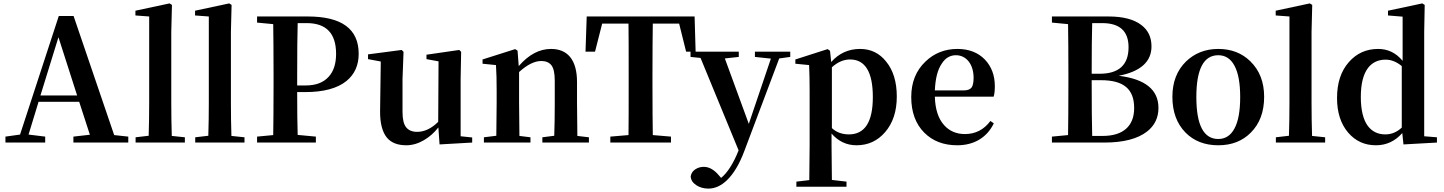

<svg xmlns="http://www.w3.org/2000/svg" viewBox="-20 -839 8501 1130"><path d="M246 0V-35L148 -47L207 -240H446L509 -46L412 -35V0H735V-35L652 -44L413 -745H326L98 -47L12 -35V0ZM324 -620 434 -277H218Z M1068 0V-31L991 -39C989 -103 988 -168 988 -235V-651L992 -810L978 -819L777 -776V-748L858 -742V-235C858 -168 857 -103 855 -40L778 -31V0Z M1419 0V-31L1342 -39C1340 -103 1339 -168 1339 -235V-651L1343 -810L1329 -819L1128 -776V-748L1209 -742V-235C1209 -168 1208 -103 1206 -40L1129 -31V0Z M1839 0V-35L1732 -45C1730 -104 1729 -188 1729 -297H1776C1885 -297 1966 -319 2020 -363C2067 -402 2091 -455 2091 -522C2091 -669 1991 -742 1791 -742H1493V-706L1588 -697C1589 -630 1590 -529 1590 -395V-346C1590 -211 1589 -110 1588 -44L1493 -35V0ZM1729 -395C1729 -533 1730 -636 1732 -703H1785C1900 -703 1958 -643 1958 -522C1958 -465 1944 -420 1915 -388C1884 -353 1839 -336 1778 -336H1729Z M2371 16C2406 16 2441 6 2475 -14C2506 -32 2535 -57 2560 -89L2567 11L2759 0V-30L2691 -37V-374L2694 -534L2683 -545L2490 -517V-491L2561 -478L2559 -122C2520 -83 2478 -63 2435 -63C2406 -63 2385 -72 2371 -89C2356 -107 2349 -137 2349 -180V-374L2355 -534L2344 -545L2146 -519V-491L2221 -477L2217 -187C2216 -115 2230 -62 2257 -29C2282 1 2320 16 2371 16Z M3102 0V-31L3037 -39C3036 -115 3035 -180 3035 -235V-415C3082 -458 3126 -480 3166 -480C3193 -480 3213 -471 3226 -454C3239 -436 3245 -406 3245 -363V-235C3245 -161 3244 -96 3242 -40L3172 -31V0H3446V-31L3378 -39C3377 -115 3376 -180 3376 -235V-357C3376 -422 3362 -471 3335 -504C3309 -535 3272 -551 3223 -551C3154 -551 3091 -517 3033 -450L3026 -541L3012 -550L2820 -489V-464L2899 -456C2902 -413 2903 -364 2903 -307V-235C2903 -181 2902 -116 2901 -40L2828 -31V0Z M3929 0V-35L3822 -44C3821 -111 3820 -212 3820 -346V-395C3820 -532 3821 -633 3822 -700H3977L4018 -535H4074L4068 -742H3433L3426 -535H3482L3524 -700H3679C3680 -633 3680 -531 3680 -395V-346C3680 -211 3680 -110 3679 -44L3572 -35V0Z M4149 271C4187 271 4223 255 4257 223C4297 185 4332 127 4361 49L4566 -495L4631 -504V-535H4423V-504L4517 -494L4387 -110L4246 -495L4328 -504V-535H4044V-504L4103 -498L4327 46C4296 124 4261 178 4224 208L4210 192C4182 159 4153 143 4122 143C4103 143 4087 148 4073 157C4057 167 4048 181 4045 199C4046 220 4057 237 4078 251C4098 264 4122 271 4149 271Z M4962 260V230L4876 220C4875 124 4874 56 4874 16V-53C4914 -7 4963 16 5021 16C5089 16 5145 -10 5189 -61C5235 -114 5258 -184 5258 -271C5258 -357 5237 -426 5195 -477C5156 -526 5105 -551 5042 -551C4974 -551 4917 -525 4872 -474L4865 -540L4851 -550L4661 -489V-464L4742 -456C4744 -408 4745 -358 4745 -306V16C4745 57 4744 125 4743 221L4667 230V260ZM4976 -48C4937 -48 4903 -60 4876 -85V-443C4910 -474 4946 -489 4983 -489C5072 -489 5117 -415 5117 -268C5117 -121 5070 -48 4976 -48Z M5614 16C5713 16 5789 -30 5829 -113L5809 -127C5771 -76 5721 -50 5659 -50C5608 -50 5567 -68 5536 -103C5502 -141 5484 -197 5482 -270H5828C5833 -286 5835 -307 5835 -332C5835 -396 5815 -448 5776 -489C5736 -530 5682 -551 5615 -551C5541 -551 5478 -526 5427 -477C5371 -424 5343 -354 5343 -268C5343 -179 5369 -109 5420 -58C5469 -9 5533 16 5614 16ZM5482 -307C5485 -376 5498 -429 5523 -465C5544 -498 5572 -514 5606 -514C5667 -514 5710 -461 5710 -381C5710 -354 5706 -336 5699 -325C5690 -313 5675 -307 5653 -307Z M6480 0C6592 0 6676 -22 6731 -65C6776 -100 6798 -147 6798 -204C6798 -311 6720 -374 6564 -393C6693 -418 6757 -476 6757 -566C6757 -620 6737 -662 6697 -692C6654 -725 6590 -742 6505 -742H6171V-706L6266 -697C6267 -631 6268 -531 6268 -398V-355C6268 -216 6267 -112 6266 -44L6171 -35V0ZM6408 -39C6406 -108 6405 -218 6405 -367H6460C6593 -367 6655 -315 6655 -203C6655 -96 6589 -39 6470 -39ZM6405 -405C6405 -539 6406 -638 6408 -703H6467C6570 -703 6622 -656 6622 -561C6622 -457 6565 -405 6452 -405Z M6957 -59C7006 -9 7071 16 7150 16C7229 16 7293 -9 7342 -59C7394 -111 7420 -181 7420 -269C7420 -356 7393 -425 7339 -478C7289 -527 7226 -551 7150 -551C7074 -551 7011 -526 6960 -477C6907 -425 6880 -356 6880 -269C6880 -181 6906 -111 6957 -59ZM7150 -21C7064 -21 7021 -103 7021 -268C7021 -432 7064 -514 7150 -514C7191 -514 7223 -494 7245 -453C7268 -411 7279 -349 7279 -268C7279 -186 7268 -124 7245 -82C7223 -41 7191 -21 7150 -21Z M7779 0V-31L7702 -39C7700 -103 7699 -168 7699 -235V-651L7703 -810L7689 -819L7488 -776V-748L7569 -742V-235C7569 -168 7568 -103 7566 -40L7489 -31V0Z M8078 16C8139 16 8191 -8 8233 -56L8240 11L8437 0V-31L8362 -37V-652L8365 -810L8351 -819L8149 -776V-748L8235 -741V-481C8196 -528 8148 -551 8091 -551C8021 -551 7964 -525 7919 -474C7872 -421 7849 -351 7849 -262C7849 -177 7871 -110 7914 -59C7957 -9 8011 16 8078 16ZM8133 -48C8089 -48 8055 -65 8030 -98C8003 -135 7989 -192 7989 -268C7989 -345 8003 -402 8032 -440C8057 -472 8092 -488 8135 -488C8168 -488 8200 -475 8230 -450V-88C8201 -61 8169 -48 8133 -48Z"/></svg>

Font: AllPunType Bold
Style: Regular
Weight: 700
Version: 1.0